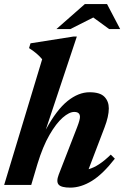

<svg xmlns="http://www.w3.org/2000/svg" viewBox="-22 -888 597 922"><path d="M158 -101 128 0H-2L180.5 -603.5Q156 -633 117.5 -657L124.5 -680L330.5 -712.5H347L198 -265.5Q250 -361 302.5 -403Q355 -445 408 -445Q458.5 -445 479.5 -423.2Q500.5 -401.5 500.5 -367.5Q500.5 -329.5 480 -276L403.5 -75.5Q428.5 -82.5 454.2 -99.5Q480 -116.5 510 -145.5L529.5 -126Q471.5 -51.5 419 -19.2Q366.5 13 315.5 13Q272.5 13 259.8 -1.2Q247 -15.5 260 -49.5L348.5 -277.5Q362 -312.5 362 -326.5Q362 -350.5 334.5 -350.5Q310.5 -350.5 279 -323Q247.5 -295.5 215.5 -240Q183.5 -184.5 158 -101ZM249 -748.5 385.5 -868.5H492L555 -748.5H502L426 -804L316 -748.5Z"/></svg>

Font: Newsreader 16pt
Style: Bold Italic
Weight: 700
Italic angle: -17°
Designer: Hugues Gentile
Foundry: Production Type
Version: Version 1.003; ttfautohint (v1.8.3)